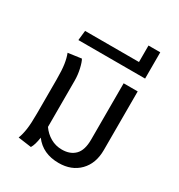

<svg xmlns="http://www.w3.org/2000/svg" viewBox="-193 -949 1015 1089"><g transform="rotate(30 314.0 -404.0)"><path d="M538 -564V-180Q538 -92 487 -40Q436 12 352 12Q248 12 193 -62Q186 -12 171 12L84 0Q95 -28 100.5 -66Q106 -104 106 -172V-392Q106 -454 100.5 -490.5Q95 -527 84 -555L171 -567Q181 -550 189.5 -512.5Q198 -475 198 -437V-135Q221 -102 255 -82.5Q289 -63 330 -63Q384 -63 415 -94.5Q446 -126 446 -195V-564Z M108 -712H461V-820H538V-648H101Z"/></g></svg>

Font: FiraGOUPP
Style: Medium
Weight: 400
Designer: bBox Type
Foundry: bBox Type GmbH
Version: Version 1.001